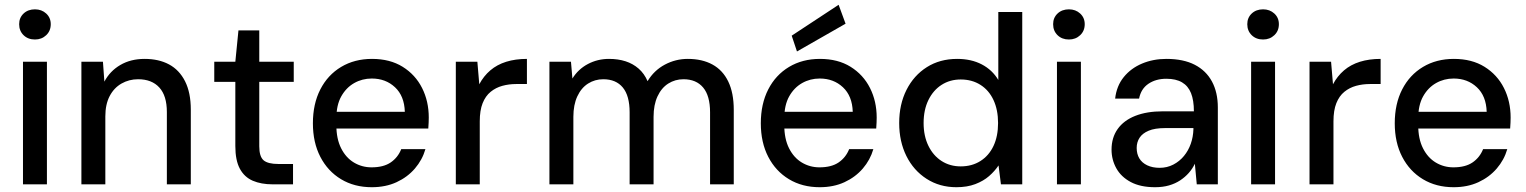

<svg xmlns="http://www.w3.org/2000/svg" viewBox="-20 -770 6374 802"><path d="M76 0V-512H176V0ZM126 -605Q97 -605 78.5 -623Q60 -641 60 -669Q60 -696 78.5 -713.5Q97 -731 126 -731Q154 -731 173 -713.5Q192 -696 192 -669Q192 -641 173 -623Q154 -605 126 -605Z M320 0V-512H410L416 -429Q439 -473 482.5 -498.5Q526 -524 584 -524Q643 -524 686 -501Q729 -478 753 -430.5Q777 -383 777 -312V0H677V-302Q677 -370 645.5 -404.5Q614 -439 557 -439Q519 -439 487.5 -421Q456 -403 438 -368.5Q420 -334 420 -284V0Z M1119 0Q1071 0 1036 -15Q1001 -30 982 -65Q963 -100 963 -160V-428H875V-512H963L976 -643H1063V-512H1207V-428H1063V-159Q1063 -116 1081 -100.5Q1099 -85 1143 -85H1204V0Z M1533 12Q1460 12 1404.5 -21.5Q1349 -55 1318 -115Q1287 -175 1287 -255Q1287 -336 1318 -396.5Q1349 -457 1405 -490.5Q1461 -524 1534 -524Q1609 -524 1662 -491Q1715 -458 1743 -402.5Q1771 -347 1771 -279Q1771 -269 1770.5 -258Q1770 -247 1769 -233H1360V-303H1671Q1669 -369 1630 -405.5Q1591 -442 1533 -442Q1493 -442 1459.5 -423Q1426 -404 1405.5 -367.5Q1385 -331 1385 -275V-247Q1385 -190 1405 -150.5Q1425 -111 1458.5 -91Q1492 -71 1532 -71Q1582 -71 1612 -91.5Q1642 -112 1656 -147H1757Q1744 -102 1713 -66Q1682 -30 1636.5 -9Q1591 12 1533 12Z M1884 0V-512H1974L1982 -418Q2000 -452 2028 -476Q2056 -500 2094.5 -512Q2133 -524 2181 -524V-419H2136Q2106 -419 2078.5 -411.5Q2051 -404 2029.5 -386.5Q2008 -369 1996 -339Q1984 -309 1984 -263V0Z M2275 0V-512H2365L2371 -442Q2395 -481 2435.5 -502.5Q2476 -524 2524 -524Q2562 -524 2593 -514Q2624 -504 2647.5 -483.5Q2671 -463 2685 -431Q2712 -476 2757 -500Q2802 -524 2853 -524Q2913 -524 2956 -500.5Q2999 -477 3022 -429.5Q3045 -382 3045 -311V0H2946V-301Q2946 -370 2917 -404.5Q2888 -439 2835 -439Q2800 -439 2771.5 -421Q2743 -403 2726.5 -367.5Q2710 -332 2710 -282V0H2610V-301Q2610 -370 2581.5 -404.5Q2553 -439 2500 -439Q2465 -439 2436.5 -421Q2408 -403 2391.5 -367.5Q2375 -332 2375 -282V0Z M3404 12Q3331 12 3275.5 -21.5Q3220 -55 3189 -115Q3158 -175 3158 -255Q3158 -336 3189 -396.5Q3220 -457 3276 -490.5Q3332 -524 3405 -524Q3480 -524 3533 -491Q3586 -458 3614 -402.5Q3642 -347 3642 -279Q3642 -269 3641.5 -258Q3641 -247 3640 -233H3231V-303H3542Q3540 -369 3501 -405.5Q3462 -442 3404 -442Q3364 -442 3330.5 -423Q3297 -404 3276.5 -367.5Q3256 -331 3256 -275V-247Q3256 -190 3276 -150.5Q3296 -111 3329.5 -91Q3363 -71 3403 -71Q3453 -71 3483 -91.5Q3513 -112 3527 -147H3628Q3615 -102 3584 -66Q3553 -30 3507.5 -9Q3462 12 3404 12ZM3309 -555 3287 -621 3483 -750 3512 -671Z M3975 12Q3905 12 3850.5 -23Q3796 -58 3766 -118.5Q3736 -179 3736 -256Q3736 -334 3766.5 -394.5Q3797 -455 3851.5 -489.5Q3906 -524 3978 -524Q4037 -524 4081 -501Q4125 -478 4150 -436V-720H4250V0H4161L4151 -79Q4135 -55 4111.5 -34.5Q4088 -14 4054 -1Q4020 12 3975 12ZM3993 -75Q4040 -75 4075.5 -97.5Q4111 -120 4130 -160.5Q4149 -201 4149 -256Q4149 -311 4130 -352Q4111 -393 4075.5 -415.5Q4040 -438 3993 -438Q3948 -438 3913 -415.5Q3878 -393 3858 -352Q3838 -311 3838 -256Q3838 -202 3858 -161Q3878 -120 3913 -97.5Q3948 -75 3993 -75Z M4395 0V-512H4495V0ZM4445 -605Q4416 -605 4397.5 -623Q4379 -641 4379 -669Q4379 -696 4397.5 -713.5Q4416 -731 4445 -731Q4473 -731 4492 -713.5Q4511 -696 4511 -669Q4511 -641 4492 -623Q4473 -605 4445 -605Z M4805 12Q4744 12 4703.5 -9.5Q4663 -31 4643 -67Q4623 -103 4623 -145Q4623 -195 4648.5 -231Q4674 -267 4722 -286Q4770 -305 4837 -305H4967Q4967 -351 4955 -381Q4943 -411 4917.5 -426Q4892 -441 4852 -441Q4808 -441 4777 -420Q4746 -399 4738 -358H4638Q4644 -411 4674 -448Q4704 -485 4750.5 -504.5Q4797 -524 4852 -524Q4923 -524 4970.5 -499.5Q5018 -475 5042.5 -429.5Q5067 -384 5067 -321V0H4979L4971 -86Q4961 -65 4945.5 -47.5Q4930 -30 4909.5 -16.5Q4889 -3 4863 4.5Q4837 12 4805 12ZM4824 -69Q4855 -69 4881 -82.5Q4907 -96 4925.5 -118.5Q4944 -141 4954 -169.5Q4964 -198 4965 -230V-235H4847Q4804 -235 4778 -224Q4752 -213 4740 -194.5Q4728 -176 4728 -152Q4728 -127 4739 -108.5Q4750 -90 4772 -79.5Q4794 -69 4824 -69Z M5206 0V-512H5306V0ZM5256 -605Q5227 -605 5208.5 -623Q5190 -641 5190 -669Q5190 -696 5208.5 -713.5Q5227 -731 5256 -731Q5284 -731 5303 -713.5Q5322 -696 5322 -669Q5322 -641 5303 -623Q5284 -605 5256 -605Z M5450 0V-512H5540L5548 -418Q5566 -452 5594 -476Q5622 -500 5660.5 -512Q5699 -524 5747 -524V-419H5702Q5672 -419 5644.5 -411.5Q5617 -404 5595.5 -386.5Q5574 -369 5562 -339Q5550 -309 5550 -263V0Z M6052 12Q5979 12 5923.5 -21.5Q5868 -55 5837 -115Q5806 -175 5806 -255Q5806 -336 5837 -396.5Q5868 -457 5924 -490.5Q5980 -524 6053 -524Q6128 -524 6181 -491Q6234 -458 6262 -402.5Q6290 -347 6290 -279Q6290 -269 6289.5 -258Q6289 -247 6288 -233H5879V-303H6190Q6188 -369 6149 -405.5Q6110 -442 6052 -442Q6012 -442 5978.5 -423Q5945 -404 5924.5 -367.5Q5904 -331 5904 -275V-247Q5904 -190 5924 -150.5Q5944 -111 5977.5 -91Q6011 -71 6051 -71Q6101 -71 6131 -91.5Q6161 -112 6175 -147H6276Q6263 -102 6232 -66Q6201 -30 6155.5 -9Q6110 12 6052 12Z"/></svg>

Font: DM Sans 12pt Medium
Style: Regular
Weight: 500
Version: Version 4.004;gftools[0.9.30]